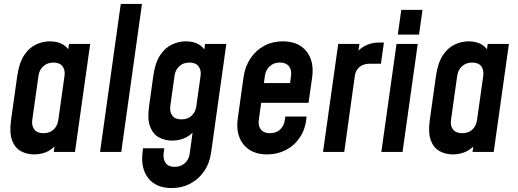

<svg xmlns="http://www.w3.org/2000/svg" viewBox="-20 -770 2624 973"><path d="M152.5 12.5Q116.5 12.5 86.2 -3.8Q56 -20 41.5 -58Q27 -96 36 -162L67.5 -386Q77 -451.5 102.2 -489.8Q127.5 -528 162 -544.2Q196.5 -560.5 232.5 -560.5Q274.5 -560.5 301.8 -542.8Q329 -525 341 -493L319 -468L329.5 -547.5H437L360 0H252.5L264 -79.5L279.5 -55Q258.5 -23 226.5 -5.2Q194.5 12.5 152.5 12.5ZM200 -95Q232.5 -95 252 -113.8Q271.5 -132.5 275.5 -162L307 -386Q311 -415.5 296.8 -434.2Q282.5 -453 250.5 -453Q221 -453 200.2 -435Q179.5 -417 175 -386L143.5 -162Q139.5 -132.5 154 -113.8Q168.5 -95 200 -95Z M487 0 592 -750H699.5L594.5 0Z M850.5 183Q770.5 183 731.2 132.5Q692 82 702.5 0.5L705 -18.5H812.5L809 8Q806 37.5 819.8 56.5Q833.5 75.5 865 75.5Q896 75.5 916.8 57Q937.5 38.5 941.5 8L963 -149.5L978.5 -125Q958 -93 926 -75.2Q894 -57.5 852 -57.5Q815.5 -57.5 785.5 -73.8Q755.5 -90 740.8 -128Q726 -166 735.5 -232L757 -386Q766 -451.5 791.2 -489.8Q816.5 -528 851 -544.2Q885.5 -560.5 921.5 -560.5Q964 -560.5 991 -542.8Q1018 -525 1030 -493L1008 -468L1019.5 -547.5H1127L1050 2Q1042.5 56.5 1014.8 97.2Q987 138 944.5 160.5Q902 183 850.5 183ZM899.5 -165Q931.5 -165 951.2 -183.8Q971 -202.5 975 -232L996.5 -386Q1000.5 -415.5 986 -434.2Q971.5 -453 940 -453Q908.5 -453 888.5 -434.2Q868.5 -415.5 864.5 -386L843 -232Q839 -202.5 853.5 -183.8Q868 -165 899.5 -165Z M1333.5 12.5Q1255 12.5 1214.2 -37.8Q1173.5 -88 1185 -169.5L1214 -378.5Q1222 -433 1249.2 -474Q1276.5 -515 1318.8 -537.8Q1361 -560.5 1413.5 -560.5Q1492 -560.5 1532.5 -510.5Q1573 -460.5 1562 -378.5L1543.5 -249H1288L1302 -349H1450L1455 -386Q1459 -416 1444 -434.5Q1429 -453 1398 -453Q1368 -453 1347.2 -434.5Q1326.5 -416 1322.5 -386L1291.5 -162Q1287.5 -132 1302.2 -113.5Q1317 -95 1348 -95Q1380 -95 1400 -114Q1420 -133 1423.5 -162L1426 -179.5H1533.5L1532.5 -169.5Q1527 -114 1499.2 -73Q1471.5 -32 1428.5 -9.8Q1385.5 12.5 1333.5 12.5Z M1617 0 1694 -547.5H1801.5L1789 -461.5L1773 -484.5Q1795.5 -519.5 1828.2 -537Q1861 -554.5 1901 -554.5H1925.5L1910.5 -447H1852Q1822.5 -447 1802.2 -430.8Q1782 -414.5 1778 -384.5L1724.5 0Z M1912.5 0 1989.5 -547.5H2097L2020 0ZM1996 -594.5 2013.5 -720H2121L2103.5 -594.5Z M2274.5 12.5Q2238.5 12.5 2208.2 -3.8Q2178 -20 2163.5 -58Q2149 -96 2158 -162L2189.5 -386Q2199 -451.5 2224.2 -489.8Q2249.5 -528 2284 -544.2Q2318.5 -560.5 2354.5 -560.5Q2396.5 -560.5 2423.8 -542.8Q2451 -525 2463 -493L2441 -468L2451.5 -547.5H2559L2482 0H2374.5L2386 -79.5L2401.5 -55Q2380.5 -23 2348.5 -5.2Q2316.5 12.5 2274.5 12.5ZM2322 -95Q2354.5 -95 2374 -113.8Q2393.5 -132.5 2397.5 -162L2429 -386Q2433 -415.5 2418.8 -434.2Q2404.5 -453 2372.5 -453Q2343 -453 2322.2 -435Q2301.5 -417 2297 -386L2265.5 -162Q2261.5 -132.5 2276 -113.8Q2290.5 -95 2322 -95Z"/></svg>

Font: Mohave SemiBold
Style: Italic
Weight: 600
Italic angle: -8°
Designer: Gumpita Rahayu
Foundry: Tokotype
Version: Version 2.003